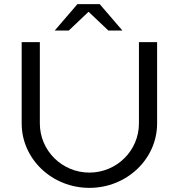

<svg xmlns="http://www.w3.org/2000/svg" viewBox="-20 -904 866 930"><path d="M245 -756H313L409 -847L505 -756H573L463 -884H355ZM85 -700V-306C85 -133.8 231.9 6 413 6C594.1 6 741 -133.8 741 -306V-700H653V-306C653 -174.6 545.5 -68 413 -68C280.5 -68 173 -174.6 173 -306V-700Z"/></svg>

Font: Resamitz
Style: Bold
Weight: 700
Designer: gluk
Foundry: gluk
Version: Version 0.047